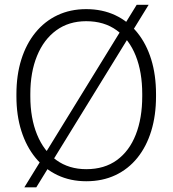

<svg xmlns="http://www.w3.org/2000/svg" viewBox="-20 -760 736 816"><path d="M346.7 10.3Q279.3 10.3 224.6 -15.6Q169.9 -41.5 130.9 -89.4Q91.8 -137.2 70.8 -203.4Q49.8 -269.5 49.8 -350.6V-359.9Q49.8 -440.9 70.6 -507.1Q91.3 -573.2 130.4 -621.3Q169.4 -669.4 224.1 -695.3Q278.8 -721.2 346.2 -721.2Q415 -721.2 470 -695.3Q524.9 -669.4 563.7 -621.3Q602.5 -573.2 622.8 -507.1Q643.1 -440.9 643.1 -359.9V-350.6Q643.1 -269.5 622.8 -203.4Q602.5 -137.2 564 -89.4Q525.4 -41.5 470.5 -15.6Q415.5 10.3 346.7 10.3ZM346.7 -41Q423.8 -41 476.8 -79.6Q529.8 -118.2 557.1 -188Q584.5 -257.8 584.5 -350.6V-360.8Q584.5 -453.6 556.9 -522.9Q529.3 -592.3 476.1 -631.1Q422.9 -669.9 346.2 -669.9Q272.5 -669.9 219.2 -631.1Q166 -592.3 137.5 -522.7Q108.9 -453.1 108.9 -360.8V-350.6Q108.9 -257.8 137.5 -188Q166 -118.2 219.5 -79.6Q272.9 -41 346.7 -41ZM83.5 36.1 561 -739.7H611.8L134.3 36.1Z"/></svg>

Font: Roboto Slab LO Light
Style: Regular
Weight: 300
Designer: Google
Version: Version 2.000